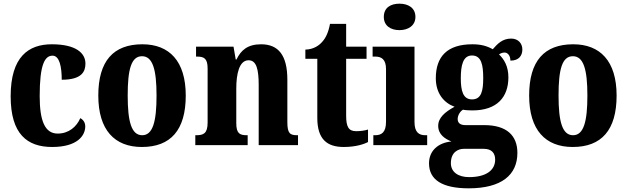

<svg xmlns="http://www.w3.org/2000/svg" viewBox="-20 -790 3414 1045"><path d="M264 10C401 10 444 -52 444 -102C444 -122 434 -138 417 -147C397 -100 354 -63 294 -63C224 -63 196 -133 196 -267C196 -437 223 -487 266 -487C304 -487 316 -426 316 -356C426 -356 445 -401 445 -444C445 -500 395 -549 262 -549C136 -549 38 -482 38 -266C38 -60 128 10 264 10Z M752 10C909 10 991 -82 991 -270C991 -458 901 -549 755 -549C597 -549 515 -458 515 -270C515 -82 604 10 752 10ZM754 -54C695 -54 675 -129 675 -270C675 -412 694 -484 753 -484C811 -484 832 -412 832 -270C832 -129 812 -54 754 -54Z M1043 0H1328V-54H1324C1285 -54 1266 -63 1266 -120V-308C1266 -388 1282 -462 1333 -462C1376 -462 1388 -412 1388 -327V0H1602V-54H1598C1559 -54 1544 -63 1544 -125V-356C1544 -491 1494 -549 1401 -549C1327 -549 1291 -516 1267 -466H1263L1251 -536H1047V-482H1051C1090 -482 1110 -473 1110 -417V-123C1110 -63 1087 -54 1048 -54H1043Z M1851 10C1917 10 1963 -6 1983 -17V-85C1965 -79 1941 -76 1918 -76C1876 -76 1864 -102 1864 -161V-470H1975V-536H1864V-660H1776C1768 -615 1753 -584 1736 -565C1719 -544 1688 -521 1642 -520V-470H1707V-148C1707 -31 1761 10 1851 10Z M2154 -626C2201 -626 2241 -650 2241 -698C2241 -748 2201 -770 2154 -770C2106 -770 2069 -748 2069 -698C2069 -650 2106 -626 2154 -626ZM2012 0H2305V-54H2295C2261 -54 2236 -69 2236 -126V-536H2008V-482H2023C2056 -482 2081 -467 2081 -414V-127C2081 -70 2057 -54 2022 -54H2012Z M2531 235C2710 235 2796 162 2796 42C2796 -52 2738 -109 2616 -109H2513C2489 -109 2471 -118 2471 -142C2471 -165 2487 -186 2500 -193C2511 -190 2538 -189 2551 -189C2686 -189 2747 -262 2747 -369C2747 -429 2724 -467 2696 -494C2704 -499 2713 -504 2727 -504C2740 -504 2758 -491 2758 -460C2806 -460 2823 -489 2823 -521C2823 -553 2801 -580 2762 -580C2715 -580 2688 -552 2662 -522C2630 -540 2597 -549 2551 -549C2414 -549 2352 -482 2352 -364C2352 -282 2396 -230 2454 -209C2401 -180 2365 -149 2365 -105C2365 -57 2403 -34 2437 -20C2364 -13 2315 31 2315 99C2315 188 2386 235 2531 235ZM2549 -249C2500 -249 2488 -296 2488 -364C2488 -435 2500 -488 2549 -488C2600 -488 2610 -437 2610 -365C2610 -295 2600 -249 2549 -249ZM2533 174C2476 174 2434 148 2434 98C2434 37 2475 20 2504 20H2613C2655 20 2675 42 2675 79C2675 137 2625 174 2533 174Z M3097 10C3254 10 3336 -82 3336 -270C3336 -458 3246 -549 3100 -549C2942 -549 2860 -458 2860 -270C2860 -82 2949 10 3097 10ZM3099 -54C3040 -54 3020 -129 3020 -270C3020 -412 3039 -484 3098 -484C3156 -484 3177 -412 3177 -270C3177 -129 3157 -54 3099 -54Z"/></svg>

Font: Noto Serif Sinhala Condensed ExtraBold
Style: Regular
Weight: 800
Width: 3
Designer: Jelle Bosma - Monotype Design Team
Foundry: Monotype Imaging Inc.
Version: Version 2.007